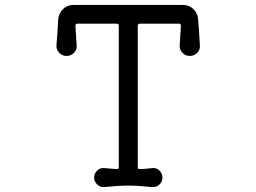

<svg xmlns="http://www.w3.org/2000/svg" viewBox="-20 -742 1040 779"><path d="M791 -558Q793 -541 780.5 -528Q768 -515 750 -515Q732 -515 720 -528Q708 -541 709 -558L714 -637Q714 -646 706 -646H548Q539 -646 539 -637V-64Q539 -56 546 -56Q559 -56 572.5 -57.5Q586 -59 598 -60Q615 -62 627 -50Q639 -38 639 -21Q639 -5 627 6.5Q615 18 598 17Q568 14 545 12.5Q522 11 501 11Q479 11 455.5 12.5Q432 14 403 17Q387 18 374.5 6.5Q362 -5 362 -21Q362 -38 374.5 -50Q387 -62 403 -60Q414 -59 427 -58Q440 -57 453 -56H455Q462 -56 462 -64V-637Q462 -646 453 -646H294Q286 -646 286 -637L291 -558Q293 -541 280.5 -528Q268 -515 250 -515Q232 -515 220 -528Q208 -541 209 -558Q211 -581 213 -608Q215 -635 216 -662Q218 -688 235.5 -705Q253 -722 278 -722H723Q748 -722 765.5 -704.5Q783 -687 784 -662Q786 -635 788 -608Q790 -581 791 -558Z"/></svg>

Font: Kiwi Maru
Style: Regular
Weight: 400
Designer: Hiroki-Chan
Version: Version 1.100